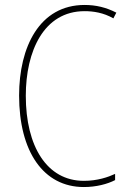

<svg xmlns="http://www.w3.org/2000/svg" viewBox="-20 -744 515 774"><path d="M321 -699C356 -699 397 -693 437 -670L449 -693C408 -714 367 -724 321 -724C139 -724 57 -554 57 -359C57 -133 155 10 318 10C368 10 413 -2 444 -18V-43C416 -30 373 -15 318 -15C169 -15 84 -154 84 -358C84 -537 156 -699 321 -699Z"/></svg>

Font: Noto Sans Thai Looped Condensed Thin
Style: Regular
Weight: 100
Width: 3
Designer: Sasikarn Vongin, Ben Mitchell
Foundry: The Fontpad Ltd
Version: Version 1.001